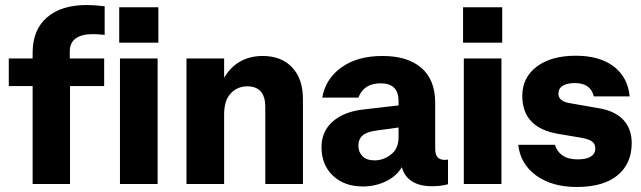

<svg xmlns="http://www.w3.org/2000/svg" viewBox="-20 -733 2554 765"><path d="M258 -528V-500H395V-390H259V0H110V-390H15V-500H110V-523Q110 -614 167 -663.5Q224 -713 326 -713Q357 -713 397 -708V-594Q372 -597 349 -597Q306 -597 282 -580Q258 -563 258 -528Z M455 -563V-704H611V-563ZM458 -500H608V0H458Z M1187 -338V0H1037V-307Q1037 -389 965 -389Q926 -389 899.5 -361Q873 -333 873 -277V0H723V-500H873V-423Q898 -466 937 -488Q976 -510 1027 -510Q1101 -510 1144 -464.5Q1187 -419 1187 -338Z M1765 -97V1Q1738 9 1701 9Q1652 9 1621.5 -10.5Q1591 -30 1581 -67Q1560 -31 1517.5 -10.5Q1475 10 1426 10Q1352 10 1306.5 -33Q1261 -76 1261 -147Q1261 -210 1306.5 -249.5Q1352 -289 1430 -297L1568 -313V-330Q1568 -401 1497 -401Q1429 -401 1408 -344H1264Q1277 -419 1340.5 -464.5Q1404 -510 1504 -510Q1604 -510 1659 -462.5Q1714 -415 1714 -323V-141Q1714 -117 1723.5 -106.5Q1733 -96 1752 -96Q1759 -96 1765 -97ZM1568 -186V-225L1481 -213Q1442 -208 1425 -193.5Q1408 -179 1408 -152Q1408 -127 1424.5 -110.5Q1441 -94 1472 -94Q1508 -94 1538 -117.5Q1568 -141 1568 -186Z M1825 -563V-704H1981V-563ZM1828 -500H1978V0H1828Z M2045 -156H2191Q2199 -129 2221.5 -113.5Q2244 -98 2282 -98Q2317 -98 2334.5 -109.5Q2352 -121 2352 -141Q2352 -159 2340 -168.5Q2328 -178 2297 -184L2202 -200Q2061 -225 2061 -351Q2061 -424 2118.5 -467.5Q2176 -511 2274 -511Q2369 -511 2425 -468.5Q2481 -426 2489 -349H2346Q2333 -402 2271 -402Q2240 -402 2222.5 -391.5Q2205 -381 2205 -359Q2205 -328 2256 -321L2365 -302Q2431 -291 2464 -255Q2497 -219 2497 -163Q2497 -81 2440.5 -34.5Q2384 12 2278 12Q2179 12 2116 -34Q2053 -80 2045 -156Z"/></svg>

Font: CBA Beacon Sans Extra Bold
Style: Regular
Weight: 800
Designer: Wei Huang
Foundry: Wei Huang
Version: Version 1.002